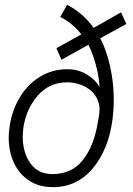

<svg xmlns="http://www.w3.org/2000/svg" viewBox="-20 -764 550 793"><path d="M16 -195Q16 -216 19 -237Q28 -304 60 -359Q92 -414 143.5 -446Q195 -478 258 -478Q304 -478 339.5 -456Q375 -434 391 -404Q390 -444 376 -495.5Q362 -547 345 -579L234 -517L213 -565L316 -622Q279 -669 229 -694L257 -744Q322 -711 367 -649L480 -713L502 -665L394 -606Q420 -557 435 -489Q450 -421 450 -350Q450 -315 445 -273Q429 -148 364 -69.5Q299 9 198 9Q142 9 101 -17.5Q60 -44 38 -90.5Q16 -137 16 -195ZM383 -253Q384 -258 387.5 -278Q391 -298 391 -313Q391 -352 361 -385Q341 -404 313.5 -414Q286 -424 257 -424Q184 -424 135.5 -368.5Q87 -313 76 -233Q74 -211 74 -199Q74 -134 105.5 -89.5Q137 -45 196 -45Q276 -45 321.5 -102Q367 -159 383 -253Z"/></svg>

Font: Bellota Text
Style: Italic
Weight: 400
Italic angle: -7.5°
Designer: Kemie Guaida
Foundry: Kemie Guaida
Version: Version 4.001